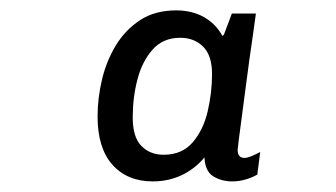

<svg xmlns="http://www.w3.org/2000/svg" viewBox="-20 -718 640 366"><path d="M271.2 -372.2Q222.5 -372.2 194.2 -404.1Q166 -436 166 -495.8Q166 -531 174.5 -566.6Q183 -602.2 201.1 -631.9Q219.2 -661.5 247.5 -679.9Q275.8 -698.2 315.8 -698.2Q346 -698.2 368.6 -685.5Q391.2 -672.8 404 -649.5L406.8 -651.8L422 -692.2H467.8Q466.2 -680.2 463 -657.4Q459.8 -634.5 455.6 -605.9Q451.5 -577.2 447.8 -547.5Q444 -517.8 440.6 -492.6Q437.2 -467.5 435.1 -451Q433 -434.5 433 -432.5Q433 -417 445.8 -417Q451.5 -417 460 -420.6Q468.5 -424.2 476 -428.2L470.5 -385.2Q460 -379.2 447.8 -375.8Q435.5 -372.2 423 -372.2Q402 -372.2 386.4 -382Q370.8 -391.8 369.8 -418Q351.2 -395.8 326.1 -384Q301 -372.2 271.2 -372.2ZM292 -423Q327.2 -423 347.5 -446.9Q367.8 -470.8 376 -506.2Q384.2 -541.8 384.2 -576.8Q384.2 -612.2 367.2 -629.1Q350.2 -646 323.5 -646Q290.8 -646 270.8 -623.4Q250.8 -600.8 241.9 -566.2Q233 -531.8 233 -494.2Q233 -456.5 249.5 -439.8Q266 -423 292 -423Z"/></svg>

Font: Chivo Mono Medium
Style: Italic
Weight: 500
Italic angle: -8.05°
Monospace: yes
Designer: Hector Gatti
Foundry: Omnibus-Type
Version: Version 1.008